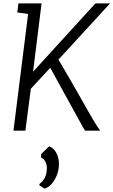

<svg xmlns="http://www.w3.org/2000/svg" viewBox="-20 -767 666 1127"><path d="M59 0 145 -685 81.5 -694 88 -747H224L174 -346L540 -747H626L323 -417Q332 -402 343.5 -382.8Q355 -363.5 369.2 -338.8Q383.5 -314 401.5 -283.2Q419.5 -252.5 441 -214Q472 -159 492.5 -123Q513 -87 526.5 -64.2Q540 -41.5 549.5 -27Q559 -12.5 568 0H479Q477 -3 464.8 -24.5Q452.5 -46 435 -78Q417.5 -110 398.8 -144.2Q380 -178.5 364 -207L275 -369L161 -246L129 0ZM241 340 211 321 212 312Q232.5 297.5 243.8 274.5Q255 251.5 255 218Q255 197.5 245 180.2Q235 163 220 157L222 137L268 92Q295 101 310.5 130.2Q326 159.5 326 195Q326 229.5 314 260.5Q302 291.5 282.5 313Q263 334.5 241 340Z"/></svg>

Font: Koeln Type Sans Light
Style: Italic
Weight: 300
Italic angle: -7.5°
Designer: Eben Sorkin
Foundry: Eben Sorkin
Version: Version 2.001